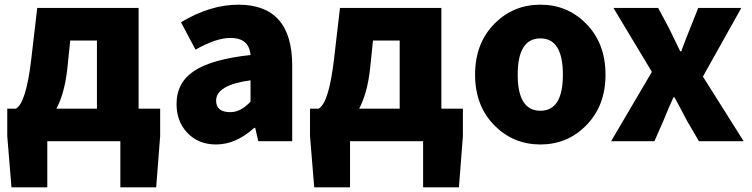

<svg xmlns="http://www.w3.org/2000/svg" viewBox="-20 -603 3212 820"><path d="M394 -139V-430H280L267 -305Q255 -203 221 -139ZM664 -139V-22L647 197H494V0H182V197H29L11 -22V-139H48Q91 -163 113 -346L139 -569H572V-139Z M779 -37Q734 -85 734 -159Q734 -250 809 -300Q884 -350 1050 -368Q1044 -441 964 -441Q904 -441 815 -391L753 -508Q878 -583 998 -583Q1228 -583 1228 -323V0H1083L1070 -57H1066Q987 14 903 14Q826 14 779 -37ZM1050 -169V-260Q903 -240 903 -173Q903 -124 964 -124Q1008 -124 1050 -169Z M1687 -139V-430H1573L1560 -305Q1548 -203 1514 -139ZM1957 -139V-22L1940 197H1787V0H1475V197H1322L1304 -22V-139H1341Q1384 -163 1406 -346L1432 -569H1865V-139Z M2094 -65Q2009 -149 2009 -284Q2009 -420 2094 -504Q2174 -583 2288 -583Q2402 -583 2481 -504Q2566 -420 2566 -284Q2566 -149 2481 -65Q2402 14 2288 14Q2174 14 2094 -65ZM2384 -284Q2384 -439 2288 -439Q2191 -439 2191 -284Q2191 -130 2288 -130Q2384 -130 2384 -284Z M2764 -296 2600 -569H2791L2838 -481L2885 -384H2890Q2896 -403 2908 -433Q2924 -472 2927 -481L2962 -569H3146L2982 -276L3156 0H2965L2913 -89Q2874 -164 2861 -187H2856Q2837 -146 2814 -89L2775 0H2590Z"/></svg>

Font: Source Han Sans CN Heavy
Style: Bold
Weight: 900
Designer: Ryoko NISHIZUKA (kana & ideographs); Paul D. Hunt (Latin, Greek & Cyrillic); Wenlong ZHANG (bopomofo); Sandoll Communica
Foundry: Adobe Systems Incorporated
Version: Version 1.000;PS 1;hotconv 1.0.78;makeotf.lib2.5.61930